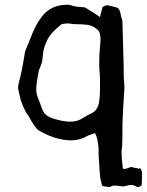

<svg xmlns="http://www.w3.org/2000/svg" viewBox="-20 -571 615 804"><path d="M399.9 -387.7 400.9 -405.3Q400.9 -425.3 394.5 -439.9Q377.4 -460.9 348.6 -466.8Q337.4 -468.3 322.3 -469.2L294.9 -469.7Q290 -470.2 281.7 -470.7L270 -472.7H263.2Q251 -472.7 237.3 -469.7L227.1 -460.4L216.8 -451.7Q205.6 -441.4 198.7 -434.1Q178.2 -411.6 166 -374L161.6 -357.4L156.2 -311.5Q149.9 -292 143.1 -277.3Q131.8 -222.2 131.8 -197.8Q131.8 -177.2 140.1 -157.7L146.5 -142.1Q157.2 -109.4 164.6 -98.6Q175.8 -83.5 201.2 -75.2Q243.2 -61.5 273.9 -61.5Q298.3 -61.5 315.4 -70.3L327.6 -77.1L339.4 -84Q354.5 -92.8 363.8 -96.7Q382.3 -105.5 391.1 -127.9Q396 -142.6 397.9 -170.9Q398.9 -185.1 398.9 -233.9Q398.9 -254.4 396.5 -274.4Q395.5 -287.6 395.5 -302.2Q395.5 -347.2 398.4 -370.1ZM403.3 187.5Q402.3 185.1 401.4 182.1Q398.4 174.3 392.6 71.8Q393.1 66.4 393.1 60.5Q393.1 46.9 390.6 29.8Q386.2 0.5 377.9 -13.7L347.7 -2.9Q315.9 16.6 279.3 16.6Q211.9 16.6 140.1 -25.9Q123 -41 99.1 -86.4Q86.4 -102.5 75.7 -128.4L66.9 -151.9Q55.7 -196.3 55.7 -202.6Q55.7 -212.4 58.6 -224.1Q70.8 -266.1 85 -355Q91.8 -370.6 116.2 -432.6Q134.3 -475.1 157.2 -503.9Q192.9 -548.3 252.4 -550.8L265.1 -551.3Q272.5 -550.8 277.8 -548.8Q289.1 -544.4 306.2 -542.5L335.9 -540Q378.9 -513.7 398.9 -499.5Q400.4 -508.3 409.7 -542Q421.4 -548.8 429.2 -548.8L434.1 -548.3Q470.7 -540 473.6 -537.1Q481.9 -531.2 485.4 -511.2L487.3 -501.5Q492.7 -487.3 492.7 -478L497.6 -302.7Q497.6 -241.2 500 -226.1Q501 -216.3 501 -205.1Q501 -193.8 499 -168Q495.6 -130.9 492.7 -48.3Q492.7 20.5 491.7 39.1Q489.7 51.8 488.8 64.9Q489.7 95.2 493.2 124.5Q493.7 130.4 494.6 135.7L503.4 136.2Q514.2 134.3 522 130.4Q525.9 128.4 529.8 128.4Q534.7 128.4 540.5 131.3Q549.8 131.3 561 135.7Q563.5 133.8 565.4 133.8Q572.3 133.8 574.7 154.3L574.2 166.5Q574.7 174.3 574.7 180.2Q574.7 185.5 573.7 190.9V203.6Q566.4 211.9 558.1 211.9Q552.7 211.9 547.4 208.5Q539.6 203.6 528.8 203.6Q519.5 203.6 508.3 207.5Q502.9 209.5 496.6 209.5Q493.2 209.5 478 207.5L460 206.1Q449.7 206.1 441.9 211.4Q439.9 212.4 437 212.4L432.1 211.9Q426.8 210.4 411.1 208.5Q408.7 208 405.8 201.7Q404.3 195.8 403.3 187.5Z"/></svg>

Font: Kurland
Style: Regular
Weight: 400
Designer: GGBot
Version: 0.22